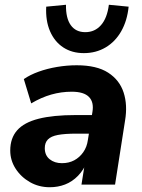

<svg xmlns="http://www.w3.org/2000/svg" viewBox="-20 -775 597 806"><path d="M189 11Q143 11 105.5 -10.5Q68 -32 45.5 -67Q23 -102 23 -143Q23 -195 52 -228Q81 -261 142 -276.5Q203 -292 298 -292H377L365 -214H301Q252 -214 223 -208.5Q194 -203 181 -189.5Q168 -176 168 -153Q168 -123 188.5 -106.5Q209 -90 240 -90Q269 -90 291.5 -102Q314 -114 329.5 -136Q345 -158 349 -188L368 -305Q375 -346 353.5 -368Q332 -390 281 -390Q237 -390 195 -378Q153 -366 111 -341L80 -443Q106 -461 142 -474Q178 -487 219.5 -494Q261 -501 302 -501Q386 -501 434 -470Q482 -439 499 -386.5Q516 -334 505 -269L463 0H322L338 -100H347Q332 -62 307.5 -37Q283 -12 253 -0.5Q223 11 189 11ZM332 -552Q282 -552 245.5 -576Q209 -600 190 -644Q171 -688 174 -747L257 -755Q256 -699 277 -669.5Q298 -640 338 -640Q378 -640 404 -669.5Q430 -699 437 -755L520 -747Q514 -688 489 -644Q464 -600 423.5 -576Q383 -552 332 -552Z"/></svg>

Font: Nunito Sans 12pt ExtraLight 12pt ExtraBold
Style: Italic
Weight: 800
Italic angle: -9°
Version: Version 3.101;gftools[0.9.27]